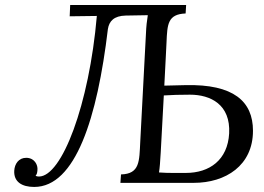

<svg xmlns="http://www.w3.org/2000/svg" viewBox="-20 -720 1041 756"><path d="M627 -382.8 632.8 -495.6 635.7 -553.7C638.7 -625 640.6 -664.1 710.9 -667L712.9 -700.2H256.3L254.4 -655.8L361.3 -657.2C331.1 -307.6 223.6 -24.9 133.3 -24.9C127.4 -24.9 123.5 -25.9 120.1 -27.8C126 -34.7 126.5 -40.5 127.4 -49.8C129.9 -70.8 115.7 -98.6 83 -98.6C53.7 -98.6 37.6 -74.7 36.1 -47.9C33.7 -3.9 66.4 16.1 114.7 16.1C277.8 16.1 363.3 -257.3 404.8 -605.5C409.7 -636.7 428.7 -657.7 475.1 -658.7L562 -660.2C558.6 -640.1 555.7 -615.2 554.7 -587.9L549.8 -495.6L532.2 -161.1C528.3 -85.9 531.2 -35.2 456.5 -33.2L454.1 0H742.7C868.7 0 976.1 -68.4 976.1 -205.1C976.1 -320.8 899.9 -389.2 710.4 -384.8ZM625 -344.2C656.7 -346.2 688 -347.2 728 -347.2C809.6 -347.2 888.2 -308.1 882.3 -194.8C876.5 -89.8 804.7 -39.1 711.9 -39.1C698.7 -39.1 636.7 -38.1 606 -41C608.9 -58.1 610.8 -83 612.8 -119.1Z"/></svg>

Font: Lora Italic
Style: Regular
Weight: 400
Italic angle: -3°
Designer: Olga Karpushina, Alexei Vanyashin
Foundry: Cyreal
Version: Version 1.011;PS 001.011;hotconv 1.0.70;makeotf.lib2.5.58329